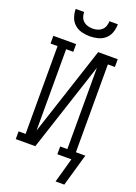

<svg xmlns="http://www.w3.org/2000/svg" viewBox="-204 -1032 908 1284"><g transform="rotate(20 250.0 -390.0)"><path d="M250 -815Q221 -815 192 -822.5Q163 -830 141 -849.5Q119 -869 109.5 -897.5Q100 -926 100 -955H160Q160 -937 166 -920Q172 -903 185 -891.5Q198 -880 215 -875Q232 -870 250 -870Q268 -870 285 -875Q302 -880 315 -891.5Q328 -903 334 -920Q340 -937 340 -955H400Q400 -926 390.5 -897.5Q381 -869 359 -849.5Q337 -830 308 -822.5Q279 -815 250 -815ZM368 175 417 0H317V-55H368V-634L160 0H21V-55H71V-680H21V-735H183V-680H132V-101L340 -735H479V-680H429V-55H496L430 175Z"/></g></svg>

Font: Iosevka Curly Slab Light
Style: Regular
Weight: 300
Monospace: yes
Designer: Belleve Invis
Foundry: Belleve Invis
Version: Version 22.1.2; ttfautohint (v1.8.4)